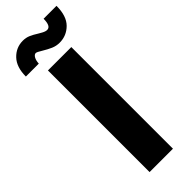

<svg xmlns="http://www.w3.org/2000/svg" viewBox="-304 -914 935 935"><g transform="rotate(-45 163.5 -446.5)"><path d="M86 -700H247V0H86ZM102 -889Q123 -889 140.5 -881.5Q158 -874 180 -860Q183 -858 197.5 -850Q212 -842 223 -842Q249 -842 249 -893H338Q338 -823 304 -789Q270 -755 222 -755Q199 -755 178.5 -764Q158 -773 135 -787Q111 -802 104 -802Q94 -802 86.5 -789Q79 -776 78 -755H-11Q-11 -820 22 -854.5Q55 -889 102 -889Z"/></g></svg>

Font: Sarabun ExtraBold
Style: Regular
Weight: 800
Version: Version 1.000; ttfautohint (v1.6)